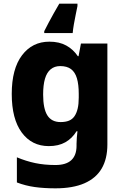

<svg xmlns="http://www.w3.org/2000/svg" viewBox="-20 -786 678 1046"><path d="M249 -559Q303 -559 341 -538Q379 -517 404 -480H408L421 -549H565V1Q565 79 534 132Q503 185 440 212.5Q377 240 282 240Q220 240 169.5 233Q119 226 72 208V71Q122 92 172 102.5Q222 113 282 113Q340 113 368.5 86.5Q397 60 397 8V-3Q397 -18 398.5 -36Q400 -54 402 -71H397Q373 -32 336 -11Q299 10 246 10Q153 10 98.5 -64Q44 -138 44 -274Q44 -411 100 -485Q156 -559 249 -559ZM308 -426Q277 -426 256 -408.5Q235 -391 225 -357Q215 -323 215 -271Q215 -194 238 -157.5Q261 -121 310 -121Q337 -121 355.5 -128.5Q374 -136 385.5 -152.5Q397 -169 403 -194Q409 -219 409 -254V-275Q409 -326 399 -359.5Q389 -393 367 -409.5Q345 -426 308 -426ZM402 -753Q398 -733 392.5 -706.5Q387 -680 382.5 -654Q378 -628 376 -606H221V-616Q233 -640 245.5 -663.5Q258 -687 272.5 -713Q287 -739 303 -766H402Z"/></svg>

Font: Noto Sans Hebrew ExtraBold
Style: Regular
Weight: 800
Designer: Monotype Design Team
Foundry: Monotype Imaging Inc.
Version: Version 2.003